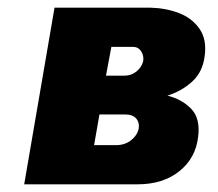

<svg xmlns="http://www.w3.org/2000/svg" viewBox="-20 -480 569 500"><path d="M122 -460H372Q412 -459 446 -446Q480 -433 499.5 -405Q519 -377 513 -334Q508 -293 481 -268Q454 -243 416 -231Q455 -221 478.5 -196Q502 -171 496 -124Q490 -69 447.5 -34.5Q405 0 338 0H207H43ZM326 -358H270L256 -283H305Q322 -283 335.5 -294Q349 -305 353 -321Q355 -335 347.5 -346.5Q340 -358 326 -358ZM305 -182H239L225 -102H282Q305 -102 321 -114.5Q337 -127 341 -144Q344 -160 335 -171Q326 -182 305 -182Z"/></svg>

Font: Jost* Heavy
Style: Italic
Weight: 800
Italic angle: -10°
Version: Version 3.7